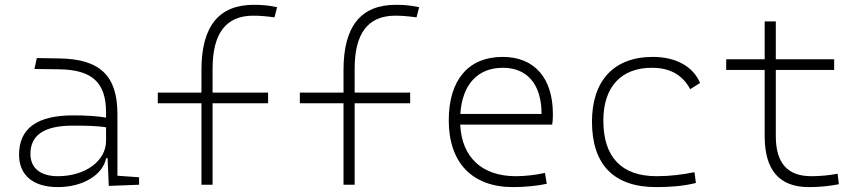

<svg xmlns="http://www.w3.org/2000/svg" viewBox="-20 -762 3556 792"><path d="M428.7 4.9 553.7 0V-30.8L464.4 -37.1V-291.5C464.4 -449.7 392.6 -518.6 224.6 -521L131.8 -522.5L122.1 -477.5L224.6 -476.1C359.9 -474.1 417.5 -421.9 417.5 -297.9V-276.9C381.3 -283.2 333 -286.1 282.2 -286.1C132.8 -286.1 58.6 -232.4 58.6 -124C58.6 -39.1 116.7 9.8 218.8 9.8C322.8 9.8 403.8 -41 418 -109.4H423.8ZM417.5 -236.8V-181.2C417.5 -98.1 332 -35.2 218.8 -35.2C147 -35.2 105.5 -68.4 105.5 -127.4C105.5 -205.1 163.1 -243.7 279.8 -243.7C324.2 -243.7 376.5 -243.7 417.5 -236.8Z M811 0H856.9V-335.9H1085.9V-379.9H856.9V-478.5C856.9 -625 912.6 -697.3 1024.4 -697.3C1050.3 -697.3 1076.2 -695.3 1112.3 -690.4L1123 -732.4C1090.8 -739.3 1062 -742.2 1027.3 -742.2C882.3 -742.2 811 -653.3 811 -473.6V-379.9H630.9V-335.9H811Z M1397 0H1442.9V-335.9H1671.9V-379.9H1442.9V-478.5C1442.9 -625 1498.5 -697.3 1610.4 -697.3C1636.2 -697.3 1662.1 -695.3 1698.2 -690.4L1709 -732.4C1676.8 -739.3 1647.9 -742.2 1613.3 -742.2C1468.3 -742.2 1397 -653.3 1397 -473.6V-379.9H1216.8V-335.9H1397Z M2096.2 9.8C2146.5 9.8 2198.2 4.4 2235.4 -3.9L2228 -48.8C2189.9 -40 2144.5 -35.2 2107.9 -35.2C1967.8 -35.2 1884.8 -113.3 1878.4 -248H2257.8C2259.8 -258.3 2260.7 -274.4 2260.7 -291C2260.7 -440.4 2184.6 -527.3 2053.2 -527.3C1912.1 -527.3 1831.1 -432.1 1831.1 -265.6C1831.1 -90.8 1927.7 9.8 2096.2 9.8ZM1878.9 -292C1886.7 -413.1 1950.2 -482.4 2054.2 -482.4C2155.8 -482.4 2213.9 -413.1 2213.9 -292Z M2686.5 9.8C2740.2 9.8 2797.4 6.3 2850.6 -7.3L2844.7 -51.8C2794.4 -41.5 2741.7 -35.2 2688.5 -35.2C2543.9 -35.2 2468.8 -113.8 2468.8 -264.6C2468.8 -403.8 2542.5 -482.4 2668.9 -482.4C2734.4 -482.4 2792 -460 2827.1 -394L2867.7 -419.9C2838.9 -488.3 2767.6 -527.3 2672.9 -527.3C2511.7 -527.3 2421.9 -428.7 2421.9 -259.8C2421.9 -82.5 2512.7 9.8 2686.5 9.8Z M3316.4 9.8C3360.8 9.8 3398.4 5.9 3440.4 -2L3435.1 -45.4C3400.4 -39.1 3366.7 -35.2 3326.2 -35.2C3228.5 -35.2 3180.2 -89.8 3180.2 -200.2V-473.6H3420.9V-517.6H3180.2V-673.8H3134.3V-517.6H2975.6V-473.6H3134.3V-200.2C3134.3 -60.1 3194.8 9.8 3316.4 9.8Z"/></svg>

Font: Cascadia Code PL ExtraLight
Style: Regular
Weight: 200
Monospace: yes
Designer: Aaron Bell
Foundry: Saja Typeworks
Version: Version 2404.023